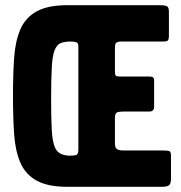

<svg xmlns="http://www.w3.org/2000/svg" viewBox="-20 -720 699 740"><path d="M423 -266V-166Q423 -150 431.5 -145Q440 -140 455 -140H612Q630 -140 634.5 -136.5Q639 -133 639 -118V-32Q639 -11 631 -5.5Q623 0 603 0H240Q164 0 121 -24Q78 -48 58.5 -93Q39 -138 34.5 -203Q30 -268 30 -350Q30 -432 34.5 -497Q39 -562 58.5 -607Q78 -652 121 -676Q164 -700 240 -700H593Q616 -700 623.5 -696Q631 -692 631 -675V-583Q631 -568 627 -564Q623 -560 609 -560H450Q435 -560 429 -556Q423 -552 423 -537V-445Q423 -432 426 -428.5Q429 -425 442 -425H555Q565 -425 569.5 -422Q574 -419 574 -408V-309Q574 -290 555 -290H453Q437 -290 430 -286Q423 -282 423 -266ZM250 -560Q234 -560 219.5 -556Q205 -552 197 -539Q183 -518 180 -467.5Q177 -417 177 -340Q177 -265 179.5 -218.5Q182 -172 193 -149Q201 -133 216 -126.5Q231 -120 250 -120Q262 -120 272 -122Q282 -124 282 -143V-541Q282 -555 273.5 -557.5Q265 -560 250 -560Z"/></svg>

Font: Railroad Gothic CC
Style: Bold
Weight: 700
Designer: indestructible type*
Foundry: Cowboy Collective
Version: Version 1.000